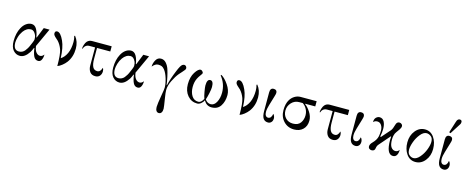

<svg xmlns="http://www.w3.org/2000/svg" viewBox="-45 -1578 6589 2709"><g transform="rotate(15 3250.0 -224.0)"><path d="M190 10Q132 10 92 -36Q52 -82 52 -172Q52 -286 97 -369Q122 -416 159 -442Q196 -468 236 -468Q283 -468 310.5 -421Q338 -374 348 -303L354 -301L416 -456H500L375 -184Q383 -124 408 -94Q433 -64 465 -64Q497 -64 522 -98Q522 -52 506 -20Q490 12 458 12Q414 12 392.5 -30.5Q371 -73 361 -150H355Q337 -105 322 -82Q262 10 190 10ZM162 -46Q187 -46 208.5 -56.5Q230 -67 245 -85Q260 -103 273.5 -125.5Q287 -148 297 -173Q307 -198 318 -222Q332 -256 332 -270Q332 -306 322 -329Q294 -392 249 -392Q185 -392 137 -326Q108 -285 94 -236.5Q80 -188 80 -157Q80 -46 162 -46Z M612 -460Q662 -460 710 -353Q751 -264 757 -108Q808 -139 840 -207Q872 -277 872 -376Q872 -420 860 -460L870 -466Q928 -396 928 -292Q928 -173 864 -86Q839 -53 804 -25.5Q769 2 739 12Q739 -161 716 -226Q693 -290 652 -335Q646 -342 624.5 -360Q603 -378 591.5 -393Q580 -408 580 -423Q580 -460 612 -460Z M1408 -456V-380H1214V-222Q1214 -142 1234.5 -103Q1255 -64 1301 -64Q1347 -64 1366 -130Q1380 -112 1380 -82Q1380 -42 1357 -15Q1334 12 1292 12Q1238 12 1212 -24.5Q1186 -61 1186 -114V-380H1104Q1072 -380 1050 -362.5Q1028 -345 1022 -318H1012Q1012 -341 1023 -374Q1034 -407 1050 -425Q1078 -456 1122 -456Z M1644 10Q1586 10 1546 -36Q1506 -82 1506 -172Q1506 -286 1551 -369Q1576 -416 1613 -442Q1650 -468 1690 -468Q1737 -468 1764.5 -421Q1792 -374 1802 -303L1808 -301L1870 -456H1954L1829 -184Q1837 -124 1862 -94Q1887 -64 1919 -64Q1951 -64 1976 -98Q1976 -52 1960 -20Q1944 12 1912 12Q1868 12 1846.5 -30.5Q1825 -73 1815 -150H1809Q1791 -105 1776 -82Q1716 10 1644 10ZM1616 -46Q1641 -46 1662.5 -56.5Q1684 -67 1699 -85Q1714 -103 1727.5 -125.5Q1741 -148 1751 -173Q1761 -198 1772 -222Q1786 -256 1786 -270Q1786 -306 1776 -329Q1748 -392 1703 -392Q1639 -392 1591 -326Q1562 -285 1548 -236.5Q1534 -188 1534 -157Q1534 -46 1616 -46Z M2242 206Q2242 166 2266 27Q2282 -61 2282 -87Q2282 -143 2259.5 -217.5Q2237 -292 2204 -333Q2183 -359 2162.5 -367.5Q2142 -376 2110 -376Q2068 -376 2026 -325Q2026 -374 2052 -421Q2078 -468 2127 -468Q2172 -468 2203 -432.5Q2234 -397 2250 -349Q2282 -249 2298 -128H2303Q2325 -224 2376 -348Q2389 -379 2394.5 -391.5Q2400 -404 2412.5 -426.5Q2425 -449 2438.5 -458.5Q2452 -468 2468 -468Q2482 -468 2493 -455.5Q2504 -443 2504 -427Q2504 -416 2495 -403Q2486 -390 2461.5 -363.5Q2437 -337 2425 -323Q2384 -274 2347 -198Q2310 -122 2310 -60Q2310 -22 2322 50Q2344 184 2344 206Q2344 242 2330.5 262Q2317 282 2293 282Q2269 282 2255.5 262Q2242 242 2242 206Z M2780 12Q2696 12 2640 -52.5Q2584 -117 2584 -218Q2584 -324 2628 -393Q2672 -462 2707 -462Q2721 -462 2734 -447.5Q2747 -433 2747 -423Q2747 -414 2724.5 -384.5Q2702 -355 2688 -327Q2660 -272 2660 -198Q2660 -122 2693.5 -69Q2727 -16 2790 -16Q2832 -16 2863 -78Q2850 -112 2839 -175.5Q2828 -239 2828 -264Q2828 -356 2876 -356Q2924 -356 2924 -266Q2924 -237 2911 -175Q2898 -113 2885 -78Q2897 -55 2919.5 -41.5Q2942 -28 2966 -28Q3019 -28 3050.5 -87.5Q3082 -147 3082 -226Q3082 -355 2999 -458L3008 -467Q3063 -434 3113.5 -359.5Q3164 -285 3164 -214Q3164 -120 3121 -54Q3078 12 2990 12Q2918 12 2878 -56L2874 -58Q2864 -33 2837 -10.5Q2810 12 2780 12Z M3274 -460Q3324 -460 3372 -353Q3413 -264 3419 -108Q3470 -139 3502 -207Q3534 -277 3534 -376Q3534 -420 3522 -460L3532 -466Q3590 -396 3590 -292Q3590 -173 3526 -86Q3501 -53 3466 -25.5Q3431 2 3401 12Q3401 -161 3378 -226Q3355 -290 3314 -335Q3308 -342 3286.5 -360Q3265 -378 3253.5 -393Q3242 -408 3242 -423Q3242 -460 3274 -460Z M3772 -468Q3822 -468 3822 -421Q3822 -406 3810 -368L3769 -231Q3750 -170 3750 -126Q3750 -93 3763 -73.5Q3776 -54 3798 -54Q3846 -54 3857 -125Q3868 -118 3875 -99Q3882 -80 3882 -66Q3882 -29 3864 -10Q3845 12 3816 12Q3769 12 3745.5 -22Q3722 -56 3722 -130V-403Q3722 -468 3772 -468Z M4402 -456V-380H4256V-374Q4296 -346 4335 -286Q4374 -226 4374 -164Q4374 -84 4325 -36Q4276 12 4196 12Q4103 12 4042.5 -52Q3982 -116 3982 -214Q3982 -309 4018 -367Q4042 -407 4082 -431.5Q4122 -456 4169 -456ZM4159 -64Q4234 -64 4268 -111.5Q4302 -159 4302 -222Q4302 -272 4278.5 -314.5Q4255 -357 4219 -380H4169Q4101 -380 4055.5 -330.5Q4010 -281 4010 -216Q4010 -150 4051.5 -107Q4093 -64 4159 -64Z M4878 -456V-380H4684V-222Q4684 -142 4704.5 -103Q4725 -64 4771 -64Q4817 -64 4836 -130Q4850 -112 4850 -82Q4850 -42 4827 -15Q4804 12 4762 12Q4708 12 4682 -24.5Q4656 -61 4656 -114V-380H4574Q4542 -380 4520 -362.5Q4498 -345 4492 -318H4482Q4482 -341 4493 -374Q4504 -407 4520 -425Q4548 -456 4592 -456Z M5050 -468Q5100 -468 5100 -421Q5100 -406 5088 -368L5047 -231Q5028 -170 5028 -126Q5028 -93 5041 -73.5Q5054 -54 5076 -54Q5124 -54 5135 -125Q5146 -118 5153 -99Q5160 -80 5160 -66Q5160 -29 5142 -10Q5123 12 5094 12Q5047 12 5023.5 -22Q5000 -56 5000 -130V-403Q5000 -468 5050 -468Z M5328 12Q5310 12 5295 0.5Q5280 -11 5280 -34Q5280 -64 5315 -99Q5366 -150 5378 -206Q5386 -244 5386 -291Q5386 -336 5364 -369Q5342 -402 5304 -402Q5269 -402 5246 -377Q5246 -424 5269.5 -446Q5293 -468 5320 -468Q5365 -468 5387.5 -426Q5410 -384 5410 -321Q5410 -271 5398 -209L5407 -202L5521 -332Q5543 -359 5559 -421Q5571 -468 5609 -468Q5627 -468 5641.5 -456Q5656 -444 5656 -428Q5656 -403 5637 -376L5602 -327Q5583 -302 5576 -274Q5568 -245 5568 -212Q5568 -131 5593.5 -97.5Q5619 -64 5654 -64Q5690 -64 5712 -96Q5712 -47 5694 -17.5Q5676 12 5640 12Q5544 12 5544 -196Q5544 -214 5547 -246L5541 -248L5402 -88Q5383 -67 5378 -30Q5373 12 5328 12Z M5927 -34Q5974 -34 6019.5 -88Q6065 -142 6089.5 -208Q6114 -274 6114 -319Q6114 -374 6083 -398Q6052 -422 6019 -422Q5973 -422 5929.5 -368.5Q5886 -315 5862 -249Q5838 -183 5838 -137Q5838 -82 5866.5 -58Q5895 -34 5927 -34ZM5968 12Q5886 12 5837 -57Q5788 -126 5788 -228Q5788 -328 5844.5 -398Q5901 -468 5984 -468Q6066 -468 6115 -399Q6164 -330 6164 -228Q6164 -128 6107.5 -58Q6051 12 5968 12Z M6420 -730Q6452 -730 6452 -699Q6452 -688 6449 -679Q6446 -670 6441 -663Q6436 -656 6430 -646L6342 -508L6322 -518L6372 -676Q6377 -693 6381.5 -702.5Q6386 -712 6396 -721Q6406 -730 6420 -730ZM6338 -468Q6388 -468 6388 -421Q6388 -406 6376 -368L6335 -231Q6316 -170 6316 -126Q6316 -93 6329 -73.5Q6342 -54 6364 -54Q6412 -54 6423 -125Q6434 -118 6441 -99Q6448 -80 6448 -66Q6448 -29 6430 -10Q6411 12 6382 12Q6335 12 6311.5 -22Q6288 -56 6288 -130V-403Q6288 -468 6338 -468Z"/></g></svg>

Font: Old Standard TT
Style: Regular
Weight: 400
Designer: Alexey Kryukov <alexios@thessalonica.org.ru>
Version: Version 1.0